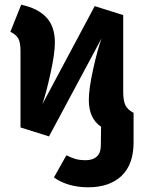

<svg xmlns="http://www.w3.org/2000/svg" viewBox="-20 -568 611 815"><path d="M547 -89V37Q547 130 496 178.5Q445 227 354 227Q309 227 271.5 215.5Q234 204 209 185L262 91Q283 102 301 107Q319 112 344 112Q374 112 391 96.5Q408 81 408 50L409 -30Q357 -65 357 -144Q357 -190 375 -272.5Q393 -355 411 -405L188 11L67 -27V-352Q67 -387 58 -404Q49 -421 24 -433L70 -548Q140 -533 176.5 -494.5Q213 -456 213 -387Q213 -342 195 -259.5Q177 -177 160 -126L382 -542L503 -504V-179Q503 -140 512.5 -121Q522 -102 547 -89Z"/></svg>

Font: FiraGOUPP
Style: Bold
Weight: 700
Designer: bBox Type
Foundry: bBox Type GmbH
Version: Version 1.001